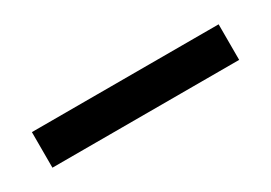

<svg xmlns="http://www.w3.org/2000/svg" viewBox="-14 -147 528 374"><g transform="rotate(-30 250.0 40.0)"><path d="M40 80V0H460V80Z"/></g></svg>

Font: Tektur SemiCondensed
Style: Regular
Weight: 400
Width: 4
Designer: Adam Jagosz
Foundry: Adam Jagosz
Version: Version 1.005;gftools[0.9.30]